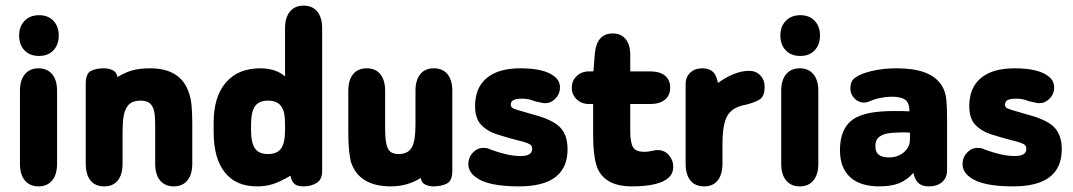

<svg xmlns="http://www.w3.org/2000/svg" viewBox="-20 -652 3818 683"><path d="M119 -598Q87 -598 67.5 -578Q48 -558 48 -526Q48 -493 67 -473Q86 -453 119 -453Q151 -453 170 -473Q189 -493 189 -526Q189 -558 170 -578Q151 -598 119 -598ZM51 -70Q51 -31 68.5 -10Q86 11 117 11Q148 11 165.5 -10Q183 -31 183 -70V-329Q183 -367 165.5 -388Q148 -409 117 -409Q86 -409 68.5 -388Q51 -367 51 -329Z M398 -378Q395 -396 380.5 -402.5Q366 -409 350 -409Q321 -409 303 -399.5Q285 -390 285 -354V-70Q285 -31 302 -10Q319 11 351 11Q382 11 399 -10Q416 -31 416 -70V-183Q416 -216 419.5 -237Q423 -258 431 -270Q438 -283 450.5 -288.5Q463 -294 481 -294Q514 -294 524 -269Q529 -259 530.5 -242Q532 -225 532 -200V-70Q532 -31 549.5 -10Q567 11 598 11Q629 11 646.5 -10Q664 -31 664 -70V-210Q664 -250 661.5 -276Q659 -302 653 -319Q625 -409 514 -409Q478 -409 452 -402Q426 -395 398 -378Z M994 -380Q961 -409 906 -409Q827 -409 783.5 -358.5Q740 -308 740 -215V-183Q740 -89 779.5 -39Q819 11 894 11Q926 11 952 2.5Q978 -6 1013 -27Q1018 -5 1028.5 3Q1039 11 1060 11Q1086 11 1106 -1Q1126 -13 1126 -43V-551Q1126 -590 1108.5 -611Q1091 -632 1060 -632Q1029 -632 1011.5 -611Q994 -590 994 -551ZM994 -209V-189Q994 -144 980 -124Q966 -104 933 -104Q901 -104 887 -124Q873 -144 873 -189V-208Q873 -254 887 -274Q901 -294 933 -294Q964 -294 978 -277Q987 -266 990.5 -250.5Q994 -235 994 -209Z M1477 -19Q1479 -2 1492.5 4.5Q1506 11 1521 11Q1550 11 1569.5 1Q1589 -9 1589 -44V-329Q1589 -367 1572 -388Q1555 -409 1523 -409Q1492 -409 1475 -388Q1458 -367 1458 -329V-211Q1458 -181 1455 -160.5Q1452 -140 1445 -128Q1432 -104 1398 -104Q1383 -104 1373 -109.5Q1363 -115 1358 -128Q1350 -147 1350 -194V-329Q1350 -367 1333 -388Q1316 -409 1285 -409Q1253 -409 1236 -388Q1219 -367 1219 -329V-184Q1219 -144 1221.5 -119.5Q1224 -95 1228 -77Q1256 11 1371 11Q1429 11 1477 -19Z M1826 11Q1999 11 1999 -121Q1999 -172 1972 -199.5Q1945 -227 1875 -245Q1837 -256 1820.5 -261Q1804 -266 1800.5 -270Q1797 -274 1797 -280Q1797 -291 1806.5 -296Q1816 -301 1837 -301Q1849 -301 1859.5 -299Q1870 -297 1882 -292Q1904 -287 1909 -286Q1914 -285 1920 -285Q1940 -285 1956 -301.5Q1972 -318 1972 -340Q1972 -366 1951 -381Q1915 -409 1831 -409Q1753 -409 1711.5 -374.5Q1670 -340 1670 -275Q1670 -231 1691 -208.5Q1712 -186 1745.5 -175Q1779 -164 1817 -154Q1843 -148 1854.5 -143.5Q1866 -139 1869.5 -134.5Q1873 -130 1873 -122Q1873 -97 1832 -97Q1808 -97 1781.5 -103Q1755 -109 1725 -120Q1718 -124 1711.5 -125Q1705 -126 1700 -126Q1678 -126 1662 -109Q1646 -92 1646 -69Q1646 -41 1672 -22Q1714 11 1826 11Z M2090 -282V-174Q2090 -127 2095 -94.5Q2100 -62 2110 -44Q2141 11 2227 11Q2277 11 2310 3Q2343 -5 2359 -20.5Q2375 -36 2375 -59Q2375 -82 2359.5 -100Q2344 -118 2320 -118Q2318 -118 2316 -118Q2314 -118 2313 -118Q2294 -114 2287 -113Q2280 -112 2270 -112Q2243 -112 2232.5 -127.5Q2222 -143 2222 -186V-282H2293Q2327 -282 2345.5 -297.5Q2364 -313 2364 -340Q2364 -368 2345.5 -383Q2327 -398 2293 -398H2222V-457Q2222 -493 2205.5 -513Q2189 -533 2160 -533Q2103 -533 2096 -462L2091 -398H2075Q2049 -398 2031.5 -381.5Q2014 -365 2014 -340Q2014 -315 2031.5 -298.5Q2049 -282 2075 -282Z M2534 -357Q2529 -385 2515.5 -397Q2502 -409 2478 -409Q2452 -409 2435.5 -393.5Q2419 -378 2419 -354V-70Q2419 -31 2436 -10Q2453 11 2485 11Q2516 11 2533 -10Q2550 -31 2550 -70V-140Q2550 -211 2568 -241Q2586 -271 2631 -279Q2661 -286 2680.5 -297Q2700 -308 2700 -343Q2700 -368 2684.5 -384Q2669 -400 2645 -400Q2594 -400 2534 -357Z M2827 -598Q2795 -598 2775.5 -578Q2756 -558 2756 -526Q2756 -493 2775 -473Q2794 -453 2827 -453Q2859 -453 2878 -473Q2897 -493 2897 -526Q2897 -558 2878 -578Q2859 -598 2827 -598ZM2759 -70Q2759 -31 2776.5 -10Q2794 11 2825 11Q2856 11 2873.5 -10Q2891 -31 2891 -70V-329Q2891 -367 2873.5 -388Q2856 -409 2825 -409Q2794 -409 2776.5 -388Q2759 -367 2759 -329Z M3215 -256Q3193 -257 3183 -257Q3173 -257 3168.5 -257Q3164 -257 3159 -257Q3109 -257 3073.5 -250Q3038 -243 3015 -228Q2968 -195 2968 -118Q2968 -55 3004 -22Q3040 11 3108 11Q3151 11 3179 -0.5Q3207 -12 3229 -37Q3235 -11 3248 0Q3261 11 3284 11Q3314 11 3331.5 -4.5Q3349 -20 3349 -46V-225Q3349 -282 3345 -307Q3341 -332 3328 -351Q3307 -381 3268 -395Q3229 -409 3169 -409Q3122 -409 3081.5 -399.5Q3041 -390 3021 -375Q3005 -363 3005 -337Q3005 -317 3019.5 -302Q3034 -287 3054 -287Q3061 -287 3072 -291Q3089 -299 3111 -303.5Q3133 -308 3151 -308Q3185 -308 3199.5 -297.5Q3214 -287 3215 -262ZM3217 -180V-156Q3217 -137 3206.5 -122.5Q3196 -108 3179.5 -100Q3163 -92 3143 -92Q3118 -92 3106 -101.5Q3094 -111 3094 -132Q3094 -156 3109.5 -166.5Q3125 -177 3148.5 -179Q3172 -181 3193 -181Q3199 -181 3204 -181Q3209 -181 3217 -180Z M3584 11Q3757 11 3757 -121Q3757 -172 3730 -199.5Q3703 -227 3633 -245Q3595 -256 3578.5 -261Q3562 -266 3558.5 -270Q3555 -274 3555 -280Q3555 -291 3564.5 -296Q3574 -301 3595 -301Q3607 -301 3617.5 -299Q3628 -297 3640 -292Q3662 -287 3667 -286Q3672 -285 3678 -285Q3698 -285 3714 -301.5Q3730 -318 3730 -340Q3730 -366 3709 -381Q3673 -409 3589 -409Q3511 -409 3469.5 -374.5Q3428 -340 3428 -275Q3428 -231 3449 -208.5Q3470 -186 3503.5 -175Q3537 -164 3575 -154Q3601 -148 3612.5 -143.5Q3624 -139 3627.5 -134.5Q3631 -130 3631 -122Q3631 -97 3590 -97Q3566 -97 3539.5 -103Q3513 -109 3483 -120Q3476 -124 3469.5 -125Q3463 -126 3458 -126Q3436 -126 3420 -109Q3404 -92 3404 -69Q3404 -41 3430 -22Q3472 11 3584 11Z"/></svg>

Font: Beiruti ExtraBold
Style: Regular
Weight: 800
Designer: Arlette Boutros
Foundry: Boutros
Version: Version 1.41